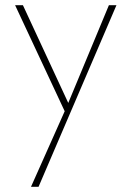

<svg xmlns="http://www.w3.org/2000/svg" viewBox="-20 -428 505 737"><path d="M233 9 38 -408H68L248 -20ZM398 -408H427L128 289H99L235 -16Z"/></svg>

Font: Ysabeau Office Thin
Style: Regular
Weight: 250
Designer: Christian Thalmann (Catharsis Fonts)
Version: Version 2.001;gftools[0.9.30]; featfreeze: tnum,lnum,ss02